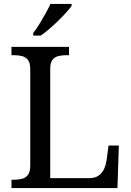

<svg xmlns="http://www.w3.org/2000/svg" viewBox="-20 -951 663 971"><path d="M38 0V-42H51Q74 -42 92.5 -47Q111 -52 122 -67.5Q133 -83 133 -114V-600Q133 -632 122 -647Q111 -662 92.5 -667Q74 -672 51 -672H38V-714H329V-672H316Q294 -672 275.5 -667.5Q257 -663 245.5 -648.5Q234 -634 234 -604V-50H431Q461 -50 479.5 -63.5Q498 -77 507 -98Q516 -119 519 -140L529 -215H581L574 0ZM148 -784Q163 -803 179 -829Q195 -855 210 -882Q225 -909 235 -931H342V-921Q333 -908 315 -888Q297 -868 274.5 -846Q252 -824 229 -804.5Q206 -785 186 -771H148Z"/></svg>

Font: Noto Serif Malayalam
Style: Regular
Weight: 400
Designer: Indian type Foundry, Jelle Bosma, Monotype Design Team
Foundry: Monotype Imaging Inc.
Version: Version 2.103